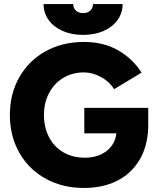

<svg xmlns="http://www.w3.org/2000/svg" viewBox="-20 -920 774 952"><path d="M29 -350Q29 -455 76 -537.5Q123 -620 206.5 -666Q290 -712 396 -712Q493 -712 565 -671Q637 -630 682 -560L546 -478Q523 -515 481 -538Q439 -561 396 -561Q339 -561 294 -534Q249 -507 223.5 -459Q198 -411 198 -350Q198 -288 223 -240Q248 -192 294 -165Q340 -138 401 -138Q465 -138 508 -171Q551 -204 557 -259H398V-385H715V-289Q712 -193 670.5 -125Q629 -57 558.5 -22.5Q488 12 396 12Q290 12 206.5 -34Q123 -80 76 -162.5Q29 -245 29 -350ZM196 -900H343Q343 -880 356.5 -867.5Q370 -855 392 -855Q414 -855 427.5 -867.5Q441 -880 441 -900H588Q588 -856 563 -821Q538 -786 493.5 -766.5Q449 -747 392 -747Q335 -747 290.5 -766.5Q246 -786 221 -821Q196 -856 196 -900Z"/></svg>

Font: Oak Sans ExtraBold
Style: Regular
Weight: 800
Designer: Erik Kennedy, Walven
Foundry: Erik Kennedy, Walven
Version: Version 1.000